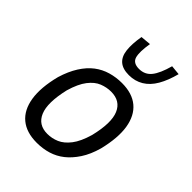

<svg xmlns="http://www.w3.org/2000/svg" viewBox="-216 -848 962 962"><g transform="rotate(45 265.0 -366.5)"><path d="M220 9Q147 9 103.5 -27Q60 -63 49 -132Q38 -201 63 -299Q80 -355 105.5 -395Q131 -435 162.5 -459Q194 -483 232 -494Q270 -505 311 -505Q384 -505 427 -469Q470 -433 481 -365Q492 -297 468 -199Q452 -142 426 -102.5Q400 -63 369 -38.5Q338 -14 300.5 -2.5Q263 9 220 9ZM226 -60Q259 -60 289 -73Q319 -86 345 -119.5Q371 -153 389 -215Q416 -326 392.5 -381Q369 -436 303 -436Q272 -436 241.5 -424Q211 -412 185 -378.5Q159 -345 141 -283Q115 -171 138.5 -115.5Q162 -60 226 -60ZM307 -557Q263 -557 239.5 -577.5Q216 -598 211.5 -638.5Q207 -679 217 -737L272 -742Q261 -676 270 -645.5Q279 -615 321 -615Q362 -615 386.5 -645.5Q411 -676 429 -742L480 -737Q465 -679 441.5 -638.5Q418 -598 384 -577.5Q350 -557 307 -557Z"/></g></svg>

Font: Nunito Sans 7pt Condensed
Style: Italic
Weight: 400
Width: 3
Italic angle: -9°
Designer: Vernon Adams
Foundry: Vernon Adams
Version: Version 3.101;gftools[0.9.27]